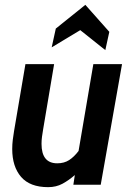

<svg xmlns="http://www.w3.org/2000/svg" viewBox="-20 -763 540 793"><path d="M179 10Q103.5 10 67 -32.5Q30.5 -75 30.5 -147.5Q30.5 -167 32.8 -185.8Q35 -204.5 38 -221.5L85 -498H203.5L158.5 -231Q155.5 -213.5 153.5 -198.5Q151.5 -183.5 151.5 -169Q151.5 -88.5 216.5 -88.5Q245 -88.5 265.5 -101.8Q286 -115 304.5 -139.5L365.5 -498H484L396 0H283L289 -40Q264.5 -18.5 238.2 -4.2Q212 10 179 10ZM193.5 -567.5 210.5 -645 332.5 -743 431.5 -631.5 415 -556 311.5 -638.5Z"/></svg>

Font: Cabin Condensed
Style: Bold Italic
Weight: 700
Width: 3
Italic angle: -10°
Designer: Pablo Impallari
Foundry: Pablo Impallari. http://www.impallari.com Igino Marini. http://www.ikern.com
Version: Version 3.001; ttfautohint (v1.8.3)